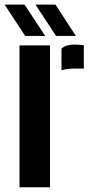

<svg xmlns="http://www.w3.org/2000/svg" viewBox="-38 -792 394 812"><path d="M222 -494.5V-586.5Q241 -603.5 276 -603.5Q288 -603.5 299.2 -602.5Q310.5 -601.5 316.5 -601V-502H278Q243.5 -502 222 -494.5ZM44.5 0V-600H173.5V0ZM68.5 -640 -18.5 -772.5H66L153 -640ZM199 -640 112 -772.5H196.5L283 -640Z"/></svg>

Font: Big Shoulders Stencil Display ExtraBold
Style: Regular
Weight: 800
Designer: Patric King
Foundry: XO Type Co
Version: Version 1.000